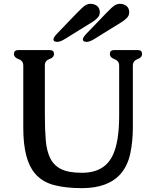

<svg xmlns="http://www.w3.org/2000/svg" viewBox="-20 -958 799 1007"><path d="M102.1 -287.1V-614.3Q102.1 -639.2 77.6 -647.7Q53.2 -656.2 53.2 -675.3Q53.2 -695.3 75.7 -695.3H241.2Q263.2 -695.3 263.2 -675.3Q263.2 -656.2 239.3 -648.2Q215.3 -640.1 215.3 -615.2V-352.1Q215.3 -277.8 220.2 -220.9Q225.1 -164.1 244.6 -126Q263.2 -89.4 301.5 -70.6Q339.8 -51.8 409.7 -51.8Q530.3 -51.8 572.8 -147Q605 -216.3 605 -352.1V-613.8Q605 -638.7 580.6 -647.5Q556.2 -656.2 556.2 -675.3Q556.2 -695.3 578.6 -695.3H703.1Q725.1 -695.3 725.1 -675.3Q725.1 -656.2 700.9 -647.5Q676.8 -638.7 676.8 -613.8V-287.1Q676.3 -213.4 663.1 -151.9Q649.9 -90.3 613.8 -47.4Q547.9 28.8 409.7 28.8Q324.2 28.8 262.7 12.5Q201.2 -3.9 163.6 -47.9Q102.1 -119.1 102.1 -287.1ZM474.6 -753.4Q450.2 -738.3 433.6 -738.3Q428.7 -738.3 427.2 -739.3Q414.6 -740.7 414.6 -752Q414.6 -761.7 434.6 -782.7L493.7 -844.2Q508.3 -859.4 536.6 -888.7Q568.4 -921.9 582 -930.2Q595.2 -938 609.4 -938Q620.6 -938 631.8 -933.6Q657.7 -922.4 657.7 -893.1Q657.7 -876 645.5 -864.3Q633.8 -852.1 621.1 -844.2ZM320.3 -753.4Q295.9 -738.3 279.3 -738.3Q274.4 -738.3 272.9 -739.3Q260.3 -740.7 260.3 -752Q260.3 -761.7 280.3 -782.7L339.4 -844.2Q354 -859.4 382.3 -888.7Q414.1 -921.9 427.7 -930.2Q440.9 -938 455.1 -938Q466.3 -938 477.5 -933.6Q503.4 -922.4 503.4 -893.1Q503.4 -876 491.2 -864.3Q479.5 -852.1 466.8 -844.2Z"/></svg>

Font: Caudex
Style: Bold
Weight: 700
Version: Version 1.01